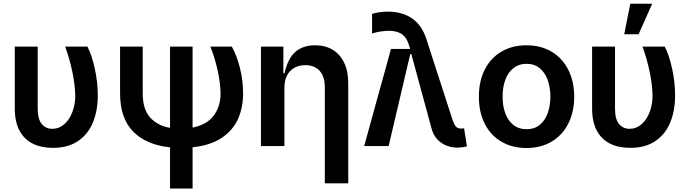

<svg xmlns="http://www.w3.org/2000/svg" viewBox="-20 -801 3784 1053"><path d="M61.1 -545.5H186.8V-204.5Q186.8 -147 209.2 -120.7Q231.5 -94.5 266.3 -94.5Q303.6 -94.5 332.4 -119.7Q361.2 -144.9 377 -186.8Q392.8 -228.7 392.8 -277Q391.3 -338.8 376.1 -410.3Q360.8 -481.9 337.4 -545.5H459.5Q483.7 -498.6 500 -424.2Q516.3 -349.8 516.3 -277Q516.3 -195.3 490.2 -130.7Q464.1 -66.1 409.1 -28.1Q354 9.9 270.6 9.9Q206.3 9.9 159.4 -13.3Q112.6 -36.6 86.8 -84.9Q61.1 -133.2 61.1 -206Z M1036.2 6.7V233H912.6V7.1Q782 -6.4 710.2 -79.5Q638.5 -152.7 638.5 -289.1V-545.5H762.8V-287.6Q762.8 -203.1 802.7 -157.5Q842.7 -111.9 912.6 -99.8V-545.5H1036.2V-101.2Q1114.7 -116.8 1152.2 -167.1Q1189.6 -217.3 1189.6 -288.4Q1188.6 -347.7 1173.1 -416.9Q1157.7 -486.2 1133.5 -545.5H1251.4Q1277.7 -498.9 1295.5 -430Q1313.2 -361.2 1313.2 -288.4Q1313.2 -212.4 1285.9 -149.9Q1258.5 -87.4 1196.7 -45.5Q1134.9 -3.6 1036.2 6.7Z M1539.8 0H1411.2V-545.5H1534.1V-399.1H1540.5Q1557.9 -479.4 1599.3 -516Q1640.6 -552.6 1708.8 -552.6Q1763.1 -552.6 1803.8 -528.4Q1844.5 -504.3 1867 -457.9Q1889.6 -411.6 1889.9 -347.3V204.5H1761.4V-327.4Q1761 -363.6 1748.2 -389.9Q1735.4 -416.2 1711.5 -430Q1687.5 -443.9 1654.8 -443.9Q1620.7 -443.9 1594.5 -429.2Q1568.2 -414.4 1553.8 -386.4Q1539.4 -358.3 1539.8 -319.6Z M1977.3 0 2124.3 -532.7H2229.4L2218.8 -565.3Q2205.6 -601.6 2179.2 -616.8Q2152.7 -632.1 2113.6 -632.1Q2093 -632.1 2066.9 -628.2Q2040.8 -624.3 2020.6 -617.2V-724.4Q2031.6 -729.4 2056.8 -733.3Q2082 -737.2 2105.8 -737.2Q2186.4 -737.2 2240.2 -699.8Q2294 -662.3 2318.2 -587.4L2460.6 -147.7Q2469.8 -119.3 2479.8 -107.6Q2489.7 -95.9 2508.9 -95.9Q2518.1 -95.9 2525.2 -97.3L2540.8 1.4Q2530.2 4.6 2515.4 6.6Q2500.7 8.5 2486.9 8.5Q2455.3 8.5 2426.8 -3.2Q2398.4 -14.9 2377.5 -37.8Q2356.5 -60.7 2347.7 -93L2235.8 -505H2230.1L2111.5 0Z M2606.5 -270.6Q2606.2 -354.4 2638.1 -418.3Q2670.1 -482.2 2729.4 -517.4Q2788.7 -552.6 2867.9 -552.6Q2946.4 -552.6 3005.3 -517.4Q3064.3 -482.2 3096.6 -418.3Q3128.9 -354.4 3129.3 -270.6Q3128.9 -186.8 3096.6 -123Q3064.3 -59.3 3005.3 -24.3Q2946.4 10.7 2867.9 10.7Q2788.7 10.7 2729.4 -24.3Q2670.1 -59.3 2638.1 -123Q2606.2 -186.8 2606.5 -270.6ZM2998.6 -271.3Q2998.2 -322.1 2983.5 -362.7Q2968.8 -403.4 2939.6 -427.2Q2910.5 -451 2868.6 -451Q2825.6 -451 2795.8 -427.2Q2766 -403.4 2751.1 -362.7Q2736.2 -322.1 2736.5 -271.3Q2736.2 -220.2 2751.1 -179.7Q2766 -139.2 2795.6 -115.8Q2825.3 -92.3 2868.6 -92.3Q2910.5 -92.3 2939.6 -115.8Q2968.8 -139.2 2983.5 -179.7Q2998.2 -220.2 2998.6 -271.3Z M3227.3 -545.5H3353V-204.5Q3353 -147 3375.4 -120.7Q3397.7 -94.5 3432.5 -94.5Q3469.8 -94.5 3498.6 -119.7Q3527.3 -144.9 3543.1 -186.8Q3558.9 -228.7 3558.9 -277Q3557.5 -338.8 3542.3 -410.3Q3527 -481.9 3503.6 -545.5H3625.7Q3649.9 -498.6 3666.2 -424.2Q3682.5 -349.8 3682.5 -277Q3682.5 -195.3 3656.4 -130.7Q3630.3 -66.1 3575.3 -28.1Q3520.2 9.9 3436.8 9.9Q3372.5 9.9 3325.6 -13.3Q3278.8 -36.6 3253 -84.9Q3227.3 -133.2 3227.3 -206ZM3482.2 -612.9H3403.4L3436.8 -780.5H3556.8Z"/></svg>

Font: Riot Sans
Style: Bold
Weight: 600
Designer: Rasmus Andersson
Foundry: rsms
Version: Version 4.001